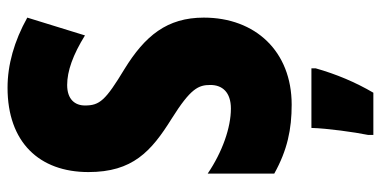

<svg xmlns="http://www.w3.org/2000/svg" viewBox="-264 -500 985 496"><g transform="rotate(-90 228.0 -251.5)"><path d="M431 -217C431 -312 384 -369 298 -422C217 -471 204 -486 204 -524C204 -550 220 -570 257 -570C293 -570 335 -555 385 -524L431 -673C370 -707 309 -724 250 -724C109 -724 32 -642 32 -515C32 -401 85 -353 170 -300C248 -251 257 -231 257 -200C257 -169 238 -147 196 -147C147 -147 84 -169 28 -207V-35C89 -1 143 10 206 10C344 10 431 -84 431 -217ZM300 72V61H146C145 101 135 173 128 207V221H237C264 175 285 125 300 72Z"/></g></svg>

Font: Noto Sans Bengali ExtraCondensed Black
Style: Regular
Weight: 900
Width: 2
Designer: Joana Ranito - Universal Thirst; Jelle Bosma - Monotype Design Team
Foundry: Universal Thirst ehf.
Version: Version 3.000